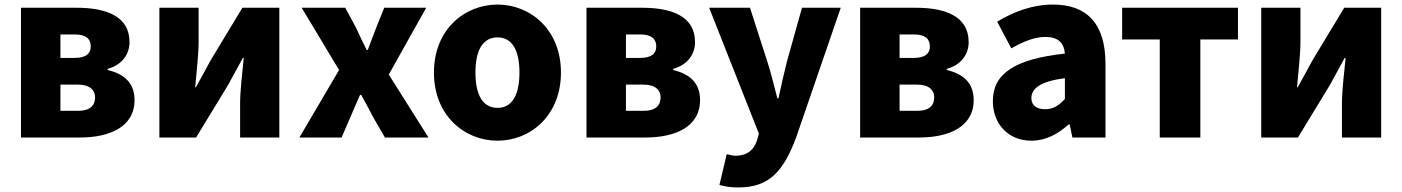

<svg xmlns="http://www.w3.org/2000/svg" viewBox="-20 -603 6149 842"><path d="M72 0H331C460 0 570 -46 570 -164C570 -240 524 -279 452 -296V-301C521 -320 548 -371 548 -418C548 -533 444 -569 316 -569H72ZM245 -349V-452H307C358 -452 378 -432 378 -399C378 -368 357 -349 307 -349ZM245 -117V-232H321C375 -232 397 -207 397 -176C397 -142 377 -117 322 -117Z M679 0H840L980 -230C998 -262 1026 -315 1045 -349H1049C1042 -279 1033 -204 1033 -148V0H1205V-569H1043L904 -339C887 -306 857 -254 839 -220H836C842 -289 851 -365 851 -421V-569H679Z M1293 0H1478L1517 -90C1531 -123 1545 -156 1559 -187H1564C1582 -156 1599 -122 1616 -90L1668 0H1859L1685 -276L1849 -569H1665L1630 -482C1618 -449 1604 -416 1593 -384H1588C1572 -416 1556 -449 1541 -482L1494 -569H1303L1467 -296Z M2162 14C2306 14 2440 -96 2440 -285C2440 -473 2306 -583 2162 -583C2017 -583 1883 -473 1883 -285C1883 -96 2017 14 2162 14ZM2162 -130C2095 -130 2065 -190 2065 -285C2065 -379 2095 -439 2162 -439C2228 -439 2258 -379 2258 -285C2258 -190 2228 -130 2162 -130Z M2552 0H2811C2940 0 3050 -46 3050 -164C3050 -240 3004 -279 2932 -296V-301C3001 -320 3028 -371 3028 -418C3028 -533 2924 -569 2796 -569H2552ZM2725 -349V-452H2787C2838 -452 2858 -432 2858 -399C2858 -368 2837 -349 2787 -349ZM2725 -117V-232H2801C2855 -232 2877 -207 2877 -176C2877 -142 2857 -117 2802 -117Z M3219 219C3354 219 3416 147 3471 1L3667 -569H3497L3431 -333C3418 -279 3405 -226 3394 -172H3389C3374 -228 3362 -281 3345 -333L3269 -569H3090L3308 -17L3300 12C3287 52 3259 80 3205 80C3192 80 3177 75 3167 73L3135 208C3159 215 3182 219 3219 219Z M3752 0H4011C4140 0 4250 -46 4250 -164C4250 -240 4204 -279 4132 -296V-301C4201 -320 4228 -371 4228 -418C4228 -533 4124 -569 3996 -569H3752ZM3925 -349V-452H3987C4038 -452 4058 -432 4058 -399C4058 -368 4037 -349 3987 -349ZM3925 -117V-232H4001C4055 -232 4077 -207 4077 -176C4077 -142 4057 -117 4002 -117Z M4503 14C4566 14 4619 -15 4666 -57H4671L4683 0H4828V-323C4828 -501 4745 -583 4598 -583C4509 -583 4428 -553 4353 -508L4415 -391C4472 -423 4519 -441 4564 -441C4622 -441 4646 -414 4650 -368C4428 -344 4334 -279 4334 -159C4334 -64 4398 14 4503 14ZM4564 -124C4527 -124 4503 -140 4503 -173C4503 -213 4539 -246 4650 -260V-169C4624 -141 4600 -124 4564 -124Z M5066 0H5244V-430H5409V-569H4901V-430H5066Z M5511 0H5672L5812 -230C5830 -262 5858 -315 5877 -349H5881C5874 -279 5865 -204 5865 -148V0H6037V-569H5875L5736 -339C5719 -306 5689 -254 5671 -220H5668C5674 -289 5683 -365 5683 -421V-569H5511Z"/></svg>

Font: Noto Sans CJK TC Black
Style: Regular
Weight: 900
Designer: Ryoko NISHIZUKA 西塚涼子 (kana, bopomofo & ideographs); Paul D. Hunt (Latin, Greek & Cyrillic); Sandoll Communications 산돌커뮤니
Foundry: Adobe
Version: Version 2.004;hotconv 1.0.118;makeotfexe 2.5.65603